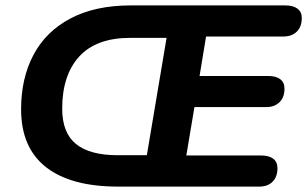

<svg xmlns="http://www.w3.org/2000/svg" viewBox="-20 -690 1136 710"><path d="M58 -286Q58 -401 104 -487.5Q150 -574 241 -622Q332 -670 464 -670H678H683H687H1035Q1064 -670 1080 -658Q1096 -646 1096 -624Q1096 -591 1077.5 -573Q1059 -555 1028 -555H742L718 -409H972Q1001 -409 1016.5 -397Q1032 -385 1032 -362Q1032 -330 1013.5 -312Q995 -294 965 -294H699L669 -115H946Q975 -115 990.5 -103Q1006 -91 1006 -68Q1006 -36 988 -18Q970 0 939 0H594H586H578H416Q242 0 150 -72Q58 -144 58 -286ZM523 -116 596 -550H462Q336 -550 273 -481Q210 -412 210 -288Q210 -199 261 -157.5Q312 -116 416 -116Z"/></svg>

Font: SN Pro Bold
Style: Bold Italic
Weight: 700
Italic angle: -9°
Designer: Tobias Whetton
Foundry: Supernotes
Version: Version 1.003